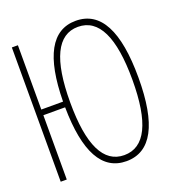

<svg xmlns="http://www.w3.org/2000/svg" viewBox="-134 -832 869 954"><g transform="rotate(-20 300.0 -355.0)"><path d="M30 0V-710H62V-370H177Q181 -726 373 -726Q570 -726 570 -354Q570 16 373 16Q181 16 177 -340H62V0ZM373 -16Q538 -16 538 -354Q538 -694 373 -694Q209 -694 209 -354Q209 -16 373 -16Z"/></g></svg>

Font: Geist Mono Thin
Style: Regular
Weight: 100
Monospace: yes
Designer: Basement.studio, Andrés Briganti, Mateo Zaragoza
Foundry: Basement.studio, Vercel, Andrés Briganti, Guido Ferreyra, Mateo Zaragoza
Version: Version 1.500; ttfautohint (v1.8.4.7-5d5b)